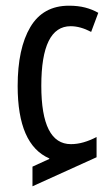

<svg xmlns="http://www.w3.org/2000/svg" viewBox="-20 -567 390 674"><path d="M94 87V18L153 -9V-11Q42 -59 42 -265Q42 -397 86.5 -472Q131 -547 222 -547Q254 -547 279 -540.5Q304 -534 325 -522L300 -455Q262 -475 228 -475Q125 -475 125 -266Q125 -61 229 -61Q251 -61 273.5 -67.5Q296 -74 319 -86V-15Z"/></svg>

Font: Noto Sans Georgian ExtraCondensed
Style: Regular
Weight: 400
Width: 2
Designer: Monotype Design Team, Akaki Razmadze
Foundry: Google LLC
Version: Version 2.005; ttfautohint (v1.8.4.7-5d5b)